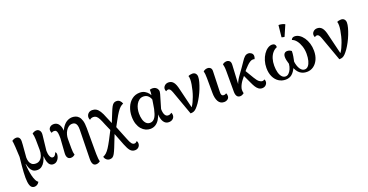

<svg xmlns="http://www.w3.org/2000/svg" viewBox="-37 -1641 5267 2751"><g transform="rotate(-20 2596.5 -265.5)"><path d="M145 225Q112 225 93.5 201.5Q75 178 68 124Q61 70 66.5 -22Q72 -114 87 -250L79 -405Q76 -448 73.5 -468.5Q71 -489 68 -501Q77 -509 94.5 -517Q112 -525 134 -525Q161 -525 176.5 -506.5Q192 -488 192 -453Q192 -432 189.5 -400.5Q187 -369 184 -333.5Q181 -298 178.5 -265Q176 -232 174 -208Q174 -177 183 -148Q192 -119 214 -100Q236 -81 276 -81Q313 -81 339.5 -103.5Q366 -126 379 -164Q392 -202 392 -245Q392 -347 390 -407Q388 -467 377 -501Q397 -515 412 -520Q427 -525 444 -525Q472 -525 491 -500Q510 -475 503 -426L478 -201Q478 -178 481.5 -157Q485 -136 492 -118.5Q499 -101 509.5 -91Q520 -81 534 -81Q551 -81 562 -92Q573 -103 580 -117Q587 -131 590 -139Q596 -134 601 -126Q606 -118 606 -101Q606 -76 594 -49Q582 -22 560 -4Q538 14 506 14Q477 14 457 -5Q437 -24 426.5 -59Q416 -94 414 -140H411Q400 -100 380.5 -64.5Q361 -29 332 -7.5Q303 14 265 14Q221 14 195.5 -6.5Q170 -27 157 -58.5Q144 -90 137 -123H133Q134 -82 140 -34.5Q146 13 156.5 57Q167 101 182 131Q191 151 202 162Q213 173 218 177Q206 200 186 212.5Q166 225 145 225Z M1084 225Q1058 225 1044 209.5Q1030 194 1025.5 169Q1021 144 1022 115L1031 -321Q1032 -363 1023.5 -389Q1015 -415 999 -427Q983 -439 958 -439Q926 -439 901.5 -421.5Q877 -404 860 -377Q843 -350 834.5 -317.5Q826 -285 826 -256V-113Q826 -77 829 -53.5Q832 -30 838 -10Q827 -1 811 6.5Q795 14 774 14Q742 14 725.5 -11.5Q709 -37 713 -85L728 -302Q728 -347 724 -375.5Q720 -404 709 -417Q698 -430 675 -430Q663 -430 654 -426.5Q645 -423 637 -417Q633 -424 629.5 -435.5Q626 -447 626 -457Q626 -486 648 -505.5Q670 -525 705 -525Q735 -525 759.5 -508Q784 -491 799 -451Q814 -411 813 -340L796 -345Q817 -410 847.5 -450Q878 -490 914 -508.5Q950 -527 988 -527Q1013 -527 1038.5 -519Q1064 -511 1085.5 -488.5Q1107 -466 1120 -423Q1133 -380 1133 -310V26Q1133 55 1133.5 88.5Q1134 122 1137 152.5Q1140 183 1146 201Q1139 208 1121.5 216.5Q1104 225 1084 225Z M1675 226Q1633 226 1605.5 195Q1578 164 1550 92L1468 -119L1448 -151L1396 -270Q1373 -329 1355 -363.5Q1337 -398 1318 -412Q1299 -426 1275 -426Q1256 -426 1242 -420.5Q1228 -415 1218 -404Q1213 -412 1210 -421Q1207 -430 1207 -442Q1207 -477 1230.5 -501Q1254 -525 1292 -525Q1326 -525 1352.5 -509.5Q1379 -494 1403 -457Q1427 -420 1452 -354L1506 -227L1528 -194L1619 32Q1641 89 1658.5 111Q1676 133 1701 133Q1713 133 1722 127Q1731 121 1742 111Q1748 118 1751 127.5Q1754 137 1754 150Q1754 182 1732 204Q1710 226 1675 226ZM1292 224Q1263 224 1241.5 205Q1220 186 1214 158Q1241 148 1264.5 126.5Q1288 105 1313.5 66Q1339 27 1373 -37L1464 -213L1494 -133L1406 90Q1384 144 1367.5 173.5Q1351 203 1333.5 213.5Q1316 224 1292 224ZM1518 -147 1477 -211 1551 -393Q1572 -447 1588.5 -476.5Q1605 -506 1623 -517Q1641 -528 1664 -527Q1694 -527 1714 -508Q1734 -489 1743 -461Q1717 -451 1694 -430.5Q1671 -410 1645 -371.5Q1619 -333 1583 -266Z M1986 14Q1951 14 1917 -1.5Q1883 -17 1855 -49Q1827 -81 1810.5 -129.5Q1794 -178 1794 -244Q1794 -318 1820.5 -383Q1847 -448 1898 -487.5Q1949 -527 2019 -527Q2061 -527 2093 -509Q2125 -491 2146.5 -463.5Q2168 -436 2177 -404L2161 -345Q2156 -391 2126 -424Q2096 -457 2049 -457Q2011 -457 1984 -437Q1957 -417 1939.5 -385.5Q1922 -354 1914.5 -318Q1907 -282 1907 -248Q1907 -197 1919 -156Q1931 -115 1954.5 -92Q1978 -69 2013 -69Q2038 -69 2057.5 -81.5Q2077 -94 2091 -116Q2105 -138 2115 -168.5Q2125 -199 2133 -235.5Q2141 -272 2146 -313L2163 -421Q2168 -450 2170 -475Q2172 -500 2170 -516Q2176 -519 2187.5 -521Q2199 -523 2209 -523Q2239 -523 2260.5 -508.5Q2282 -494 2290.5 -469Q2299 -444 2288 -409L2227 -202Q2227 -145 2244 -113Q2261 -81 2292 -81Q2309 -81 2321.5 -86Q2334 -91 2345 -102Q2356 -86 2356 -63Q2356 -29 2331.5 -7.5Q2307 14 2268 14Q2219 14 2190.5 -29.5Q2162 -73 2159 -157L2164 -155Q2150 -107 2126 -68.5Q2102 -30 2067.5 -8Q2033 14 1986 14Z M2603 2 2470 -368Q2458 -401 2445.5 -415.5Q2433 -430 2416 -430Q2407 -430 2398.5 -426Q2390 -422 2383 -416Q2378 -423 2375.5 -431.5Q2373 -440 2373 -452Q2373 -480 2396 -502Q2419 -524 2455 -524Q2500 -524 2528.5 -489.5Q2557 -455 2574 -376L2654 -46L2627 -53Q2641 -66 2655.5 -87.5Q2670 -109 2684.5 -140Q2699 -171 2713 -209Q2728 -249 2739.5 -294.5Q2751 -340 2758 -382.5Q2765 -425 2765 -454Q2765 -475 2763 -489Q2761 -503 2756 -510Q2768 -517 2784.5 -521Q2801 -525 2818 -525Q2850 -525 2867.5 -505.5Q2885 -486 2885 -455Q2885 -423 2873 -378Q2861 -333 2841 -282Q2821 -231 2795.5 -183Q2770 -135 2744 -97Q2716 -58 2695 -36.5Q2674 -15 2653.5 -6.5Q2633 2 2603 2Z M3112 14Q3053 14 3025 -36Q2997 -86 2997 -166L2996 -391Q2996 -432 2993 -456.5Q2990 -481 2985 -500Q3004 -514 3019 -519Q3034 -524 3052 -524Q3077 -524 3096 -506.5Q3115 -489 3111 -444L3102 -155Q3099 -117 3108 -99Q3117 -81 3143 -81Q3152 -81 3161.5 -84Q3171 -87 3179 -94Q3185 -87 3187.5 -74.5Q3190 -62 3190 -52Q3190 -21 3166.5 -3.5Q3143 14 3112 14Z M3355 14Q3323 14 3307 -10.5Q3291 -35 3291 -79V-391Q3291 -432 3287.5 -456.5Q3284 -481 3279 -500Q3293 -513 3310 -518.5Q3327 -524 3341 -524Q3367 -524 3386 -506.5Q3405 -489 3402 -444L3383 -90L3370 -98Q3377 -144 3397 -185.5Q3417 -227 3434 -251L3518 -369Q3547 -409 3569.5 -444Q3592 -479 3615.5 -501Q3639 -523 3672 -523Q3697 -523 3719 -506Q3741 -489 3741 -458Q3741 -449 3738 -436.5Q3735 -424 3730 -415Q3724 -417 3717.5 -418Q3711 -419 3703 -419Q3683 -419 3658.5 -403.5Q3634 -388 3610 -363.5Q3586 -339 3563 -314L3473 -201Q3456 -181 3441 -155Q3426 -129 3417.5 -104.5Q3409 -80 3409 -62Q3409 -45 3411 -34.5Q3413 -24 3416 -10Q3405 -2 3390 6Q3375 14 3355 14ZM3693 14Q3661 14 3637.5 -4Q3614 -22 3596 -51.5Q3578 -81 3562 -117L3482 -289L3525 -340L3625 -172Q3656 -120 3681 -100.5Q3706 -81 3731 -81Q3741 -81 3749 -85.5Q3757 -90 3762 -94Q3764 -91 3768 -82Q3772 -73 3772 -58Q3772 -43 3763.5 -26.5Q3755 -10 3737.5 2Q3720 14 3693 14Z M4379 -526Q4416 -526 4450.5 -503.5Q4485 -481 4512.5 -441.5Q4540 -402 4556 -349.5Q4572 -297 4572 -237Q4572 -162 4546 -105.5Q4520 -49 4475.5 -17.5Q4431 14 4375 14Q4313 14 4270 -19.5Q4227 -53 4202 -122L4219 -124Q4187 -52 4147.5 -19Q4108 14 4051 14Q3992 14 3945.5 -16.5Q3899 -47 3872.5 -104Q3846 -161 3846 -237Q3846 -295 3862 -347Q3878 -399 3905 -439Q3932 -479 3966 -502Q4000 -525 4035 -525Q4061 -525 4075 -510Q4089 -495 4089 -468Q4049 -452 4020.5 -418Q3992 -384 3977 -335.5Q3962 -287 3962 -229Q3962 -170 3974.5 -125Q3987 -80 4010 -55Q4033 -30 4065 -30Q4091 -30 4113 -50.5Q4135 -71 4150.5 -106Q4166 -141 4170 -184Q4159 -218 4153.5 -245Q4148 -272 4148 -293Q4148 -328 4164 -346.5Q4180 -365 4208 -365Q4225 -365 4240.5 -359.5Q4256 -354 4272 -342Q4272 -302 4264.5 -260Q4257 -218 4250 -186Q4260 -115 4288.5 -72.5Q4317 -30 4356 -30Q4388 -30 4410.5 -56Q4433 -82 4445 -128Q4457 -174 4457 -235Q4457 -295 4439 -349.5Q4421 -404 4391.5 -441.5Q4362 -479 4326 -490Q4339 -526 4379 -526ZM4243 -568Q4233 -569 4220 -571Q4207 -573 4200 -577L4219 -757Q4243 -758 4272 -751Q4301 -744 4315 -734Z M4871 2 4738 -368Q4726 -401 4713.5 -415.5Q4701 -430 4684 -430Q4675 -430 4666.5 -426Q4658 -422 4651 -416Q4646 -423 4643.5 -431.5Q4641 -440 4641 -452Q4641 -480 4664 -502Q4687 -524 4723 -524Q4768 -524 4796.5 -489.5Q4825 -455 4842 -376L4922 -46L4895 -53Q4909 -66 4923.5 -87.5Q4938 -109 4952.5 -140Q4967 -171 4981 -209Q4996 -249 5007.5 -294.5Q5019 -340 5026 -382.5Q5033 -425 5033 -454Q5033 -475 5031 -489Q5029 -503 5024 -510Q5036 -517 5052.5 -521Q5069 -525 5086 -525Q5118 -525 5135.5 -505.5Q5153 -486 5153 -455Q5153 -423 5141 -378Q5129 -333 5109 -282Q5089 -231 5063.5 -183Q5038 -135 5012 -97Q4984 -58 4963 -36.5Q4942 -15 4921.5 -6.5Q4901 2 4871 2Z"/></g></svg>

Font: Arima Thin SemiBold
Style: Regular
Weight: 600
Version: Version 1.100